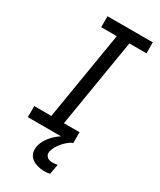

<svg xmlns="http://www.w3.org/2000/svg" viewBox="-237 -811 923 1109"><g transform="rotate(30 225.0 -256.0)"><path d="M25 0V-74H139L236 -662H132V-735H434V-662H320L223 -74H327V0ZM263 223Q248 223 233.5 220.5Q219 218 205.5 213Q192 208 181 200Q170 192 162.5 180.5Q155 169 153 154Q151 139 153 124Q158 96 175.5 69.5Q193 43 216.5 22.5Q240 2 268 -12Q296 -26 325 -34L320 0Q304 9 290 21.5Q276 34 264.5 48Q253 62 244 78Q235 94 232 111Q232 116 231.5 118.5Q231 121 231.5 124.5Q232 128 233 131Q234 134 236 136.5Q238 139 240 141.5Q242 144 244 146Q246 148 249 149.5Q252 151 255 152Q258 153 261.5 154Q265 155 268 155.5Q271 156 274.5 156Q278 156 281 156Q289 156 296.5 155Q304 154 312 152L300 219Q291 221 281.5 222Q272 223 263 223Z"/></g></svg>

Font: Iosevka Etoile
Style: Italic
Weight: 400
Italic angle: -9°
Designer: Belleve Invis
Foundry: Belleve Invis
Version: Version 22.1.2; ttfautohint (v1.8.4)